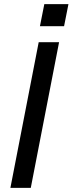

<svg xmlns="http://www.w3.org/2000/svg" viewBox="-20 -903 349 923"><path d="M30 0H128L264 -700H166ZM172 -777H288L309 -883H193Z"/></svg>

Font: Uncut Sans Medium Italic
Style: Regular
Weight: 500
Italic angle: -11°
Designer: Kasper Nordkvist
Foundry: UNCUT.wtf
Version: Version 1.304;Glyphs 3.2 (3246)